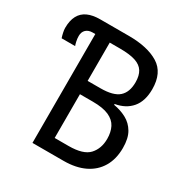

<svg xmlns="http://www.w3.org/2000/svg" viewBox="-166 -843 931 973"><g transform="rotate(30 300.0 -357.0)"><path d="M158 0V-714H310Q420 -714 484 -674.5Q548 -635 548 -539Q548 -469 514 -429Q480 -389 420 -379V-374Q461 -367 494.5 -349Q528 -331 548 -297Q568 -263 568 -207Q568 -142 540.5 -95.5Q513 -49 462 -24.5Q411 0 340 0ZM324 -78Q410 -78 443 -114Q476 -150 476 -207Q476 -246 461.5 -274.5Q447 -303 412.5 -318.5Q378 -334 318 -334H243V-78ZM21 -533Q17 -544 13.5 -560Q10 -576 10 -588Q10 -631 25 -659Q40 -687 69.5 -700.5Q99 -714 143 -714H169V-637H143Q118 -637 104 -623.5Q90 -610 90 -587Q90 -571 93.5 -555.5Q97 -540 100 -533ZM318 -412Q393 -412 425 -440.5Q457 -469 457 -527Q457 -566 442 -590Q427 -614 393.5 -625Q360 -636 303 -636H243V-412Z"/></g></svg>

Font: Noto Sans Mono
Style: Regular
Weight: 400
Designer: Monotype Design Team
Foundry: Monotype Imaging Inc.
Version: Version 2.014